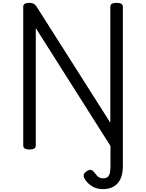

<svg xmlns="http://www.w3.org/2000/svg" viewBox="-20 -1035 1025 1347"><path d="M842 129Q842 188 823.5 224Q805 260 773.5 276Q742 292 703 292Q655 292 620.5 268.5Q586 245 570 212Q564 197 569.5 185.5Q575 174 590 165Q608 154 620 157.5Q632 161 642 175Q652 188 660.5 197.5Q669 207 679.5 211.5Q690 216 704 216Q725 216 736 206Q747 196 751 177.5Q755 159 755 134V-11L231 -838V-14Q231 0 220 7Q209 14 187 14Q143 14 143 -14V-988Q143 -1002 154 -1008.5Q165 -1015 187 -1015Q205 -1015 216.5 -1008.5Q228 -1002 237 -988L754 -174V-988Q754 -1002 765 -1008.5Q776 -1015 798 -1015Q842 -1015 842 -988Z"/></svg>

Font: Playwrite ES Deco
Style: Regular
Weight: 400
Designer: Veronika Burian, José Scaglione
Foundry: TypeTogether
Version: Version 1.002